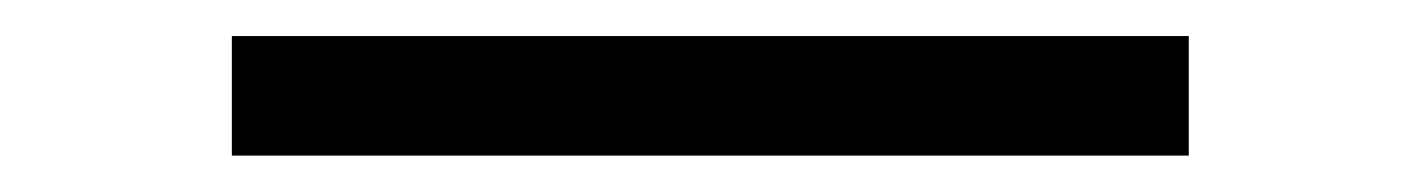

<svg xmlns="http://www.w3.org/2000/svg" viewBox="-20 -386 784 106"><path d="M108 -300.1V-366.1H636.3V-300.1H108Z"/></svg>

Font: Lohit Gujarati
Style: Regular
Weight: 400
Version: 2.92.4